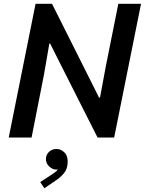

<svg xmlns="http://www.w3.org/2000/svg" viewBox="-20 -740 779 1033"><path d="M26.9 0 171.4 -719.7H259.8L469.7 -301.3L512.7 -215.3H518.1L549.8 -385.7L616.7 -719.7H738.8L594.2 0H504.9L293 -419.4L249.5 -506.3H245.6L216.3 -336.9L149.9 0ZM218.8 272.9 196.3 239.7 252.4 203.1Q261.7 196.8 273.7 188.5Q285.6 180.2 294.2 168.7Q302.7 157.2 302.2 141.6H313.5Q314 151.4 306.9 161.9Q299.8 172.4 282.7 172.4Q263.2 172.4 245.1 156Q227.1 139.6 227.1 115.2Q227.1 93.3 243.4 77.4Q259.8 61.5 283.7 61.5Q306.6 61.5 325.4 78.9Q344.2 96.2 344.2 128.9Q344.2 167.5 324.2 191.7Q304.2 215.8 278.8 231.9Z"/></svg>

Font: Reddit Sans SemiBold
Style: Italic
Weight: 600
Italic angle: -11.25°
Designer: Stephen Hutchings
Version: Version 1.013